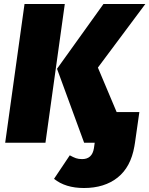

<svg xmlns="http://www.w3.org/2000/svg" viewBox="-20 -716 749 963"><path d="M103 -696H305L208 0H6ZM565 -154H679L657 0L654 18Q636 122 570 174.5Q504 227 401 227Q308 227 251 181L330 63Q348 73 361 77.5Q374 82 392 82Q442 82 451 28L455 0H402L266 -371L499 -696H709L471 -377Z"/></svg>

Font: Fira Sans Black
Style: Italic
Weight: 900
Italic angle: -8°
Designer: Carrois Corporate & Edenspiekermann AG
Foundry: Carrois Corporate GbR & Edenspiekermann AG
Version: Version 4.203